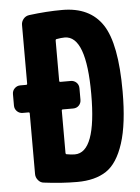

<svg xmlns="http://www.w3.org/2000/svg" viewBox="-53 -782 607 834"><g transform="rotate(-5 250.0 -365.0)"><path d="M250 -110.4Q343.8 -110.4 343.8 -365.2Q343.8 -620.1 250 -620.1Q234.4 -620.1 213.9 -616.2Q210 -615.2 210 -610.4V-434.6Q210 -429.7 214.8 -429.7H259.8Q274.4 -429.7 284.7 -419.9Q294.9 -410.2 294.9 -394.5V-344.7Q294.9 -330.1 285.2 -319.8Q275.4 -309.6 259.8 -309.6H214.8Q210 -309.6 210 -304.7V-120.1Q210 -115.2 213.9 -114.3Q234.4 -110.4 250 -110.4ZM250 -740.2Q370.1 -740.2 425.3 -656.7Q480.5 -573.2 480.5 -365.2Q480.5 -223.6 453.1 -139.2Q425.8 -54.7 377 -22.5Q328.1 9.8 250 9.8Q181.6 9.8 105.5 0Q90.8 -1 80.6 -13.2Q70.3 -25.4 70.3 -40V-304.7Q70.3 -309.6 65.4 -309.6H40Q25.4 -309.6 15.1 -319.8Q4.9 -330.1 4.9 -344.7V-394.5Q4.9 -409.2 15.1 -419.4Q25.4 -429.7 40 -429.7H65.4Q70.3 -429.7 70.3 -434.6V-690.4Q70.3 -705.1 80.1 -716.8Q89.8 -728.5 105.5 -730.5Q181.6 -740.2 250 -740.2Z"/></g></svg>

Font: Rounded-L Mgen+ 1m bold
Style: Bold
Weight: 700
Designer: [Source Han Sans]
Ryoko NISHIZUKA  (kana & ideographs); Paul D. Hunt (Latin, Greek & Cyrillic); Wenlong ZHANG  (bopomofo
Version: Version 1.059.20150602